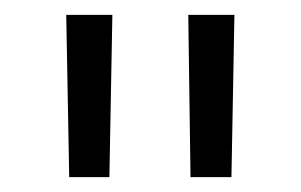

<svg xmlns="http://www.w3.org/2000/svg" viewBox="-20 -715 404 258"><path d="M291 -477H236L233 -695H295ZM127 -477H73L69 -695H131Z"/></svg>

Font: Titillium Web
Style: Light
Weight: 300
Version: Version 1.001;PS 57.000;hotconv 1.0.70;makeotf.lib2.5.55311